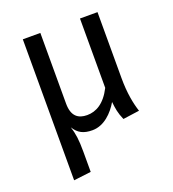

<svg xmlns="http://www.w3.org/2000/svg" viewBox="-135 -630 854 947"><g transform="rotate(-20 292.5 -157.0)"><path d="M92 213 183 202V96C183 33 178 -1 166 -38C188 -2 216 12 262 12C324 12 372 -38 400 -86V-85C404 -51 407 -26 424 12L510 0C496 -43 484 -101 484 -180V-527H392V-163C356 -92 310 -67 263 -67C216 -67 184 -90 184 -156V-527H92Z"/></g></svg>

Font: FiraGO Unicode
Style: Regular
Weight: 400
Designer: bBox Type
Foundry: bBox Type GmbH
Version: Version 1.001;PS 001.001;hotconv 1.0.88;makeotf.lib2.5.64775